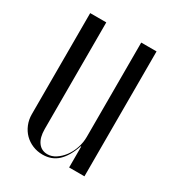

<svg xmlns="http://www.w3.org/2000/svg" viewBox="-130 -573 599 659"><g transform="rotate(30 169.5 -244.0)"><path d="M236.5 -82.9H238.5V-52.9V0H299.2V-495H238.5V-121.2Q238.5 -98.5 231.2 -77.1Q224 -55.6 211.6 -39Q199.1 -22.4 183.4 -12.1Q167.8 -1.9 150.9 -1.9Q127.1 -1.9 113.6 -20.3Q100 -38.8 100 -72.4V-495H36.2V-94.1Q36.2 -72.8 44 -53.9Q51.8 -35 65.4 -21.4Q79 -7.9 97.4 -0.2Q115.8 7.5 137.2 7.5Q173.1 7.5 197.4 -15.1Q221.6 -37.8 236.5 -82.9Z"/></g></svg>

Font: Moniqa Black
Style: Regular
Weight: 900
Designer: Rajesh Rajput
Foundry: Rajesh Rajput
Version: Version 1.000